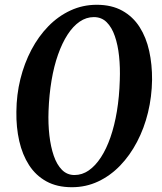

<svg xmlns="http://www.w3.org/2000/svg" viewBox="-20 -773 678 803"><path d="M280.5 10Q218.5 10 174 -14.5Q129.5 -39 101.5 -82.5Q73.5 -126 60.5 -183.2Q47.5 -240.5 48.5 -306Q49 -376.5 65.2 -442.2Q81.5 -508 111.2 -564.5Q141 -621 182.2 -663.2Q223.5 -705.5 274.8 -729.2Q326 -753 384.5 -753Q447 -753 491.5 -728.2Q536 -703.5 563.8 -660Q591.5 -616.5 604 -559.8Q616.5 -503 616 -439Q615 -368.5 599 -302.5Q583 -236.5 553.2 -179.8Q523.5 -123 482.5 -80.5Q441.5 -38 390.5 -14Q339.5 10 280.5 10ZM291.5 -41Q323.5 -41 351.2 -60.2Q379 -79.5 402 -114.8Q425 -150 442 -199Q459 -248 469 -308.2Q479 -368.5 481 -437.5Q483 -490 478 -537.8Q473 -585.5 460.2 -622.2Q447.5 -659 426 -680.2Q404.5 -701.5 372.5 -701.5Q341 -701.5 313.2 -682.5Q285.5 -663.5 262.8 -628.5Q240 -593.5 222.8 -544.8Q205.5 -496 195.5 -436.2Q185.5 -376.5 183 -309Q181 -255.5 186.5 -207.2Q192 -159 204.8 -121.8Q217.5 -84.5 239 -62.8Q260.5 -41 291.5 -41Z"/></svg>

Font: Merriweather 36pt SemiBold
Style: Italic
Weight: 600
Italic angle: -7.8°
Version: Version 2.101